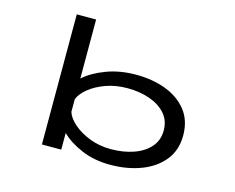

<svg xmlns="http://www.w3.org/2000/svg" viewBox="-104 -904 1308 1069"><g transform="rotate(15 550.0 -369.5)"><path d="M213.5 0V-750H325V-410Q373 -453 450 -482Q527 -511 620.5 -511Q716 -511 793 -481.8Q870 -452.5 915.2 -395Q960.5 -337.5 960.5 -251.5Q960.5 -166 913 -107.5Q865.5 -49 785.8 -19Q706 11 609 11Q517 11 443.8 -20Q370.5 -51 325 -96V0ZM593.5 -426Q526.5 -426 470.5 -406Q414.5 -386 376.2 -355Q338 -324 325 -291V-217.5Q336 -183 374.2 -150Q412.5 -117 468.5 -95.5Q524.5 -74 590 -74Q661 -74 719.8 -94.2Q778.5 -114.5 813.5 -153.8Q848.5 -193 848.5 -250.5Q848.5 -308 813.8 -347Q779 -386 721.2 -406Q663.5 -426 593.5 -426Z"/></g></svg>

Font: Trispace Expanded
Style: Regular
Weight: 400
Width: 7
Designer: Tyler Finck
Foundry: Etcetera Type Company
Version: Version 1.210; ttfautohint (v1.8.3)